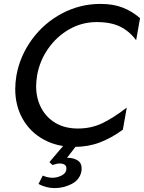

<svg xmlns="http://www.w3.org/2000/svg" viewBox="-20 -738 739 983"><path d="M379 -80Q313 -80 265 -108Q217 -136 191 -185.5Q165 -235 165 -297Q165 -320 170 -352Q183 -427 227 -489.5Q271 -552 335.5 -588.5Q400 -625 475 -625Q549 -625 596.5 -601Q644 -577 677 -532L697 -645Q657 -680 608.5 -699Q560 -718 494 -718Q390 -718 298 -669.5Q206 -621 144 -536.5Q82 -452 64 -351Q58 -315 58 -282Q58 -197 96 -129.5Q134 -62 203 -24Q272 14 361 14Q431 14 490.5 -8.5Q550 -31 609 -74L629 -187Q560 -134 503.5 -107Q447 -80 379 -80ZM377 0H311L233 92L249 107Q271 99 285 99Q301 99 310.5 105Q320 111 320 123Q320 148 296.5 160Q273 172 249 172Q224 172 199 161L177 204Q217 225 260 225Q306 225 347.5 203.5Q389 182 397 138Q398 133 398 125Q398 96 377 83Q356 70 327 70H323Z"/></svg>

Font: Geom
Style: Italic
Weight: 400
Italic angle: -10°
Version: Version 1.102